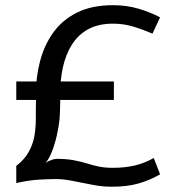

<svg xmlns="http://www.w3.org/2000/svg" viewBox="-20 -694 648 728"><path d="M207.8 -332Q208.8 -324 208.3 -306Q207.8 -288 207.3 -269.5Q206.8 -251 205.8 -242Q202.8 -213 195.3 -180Q187.8 -147 176.8 -119Q165.8 -91 151.8 -75Q151.8 -75 155.3 -77.8Q158.8 -80.5 164.9 -83.3Q171 -86.2 179.4 -88.9Q187.8 -91.7 197.7 -91.7Q231.7 -91.7 260.9 -86.2Q290.2 -80.7 315.2 -72.7Q334.2 -66.7 356 -62.2Q377.8 -57.7 408.8 -57.7Q454.3 -57.7 492.2 -66.8Q530 -76 563 -95L587 -33Q549 -11 505.9 1.5Q462.8 14 403.8 14Q375.8 14 353.3 10.5Q330.8 7 306.8 2Q276.8 -4 247.8 -9.5Q218.7 -15 191.8 -15Q166 -15 129.2 -13Q92.5 -11 41.7 0V-65Q73.3 -89.3 89.2 -118.5Q105.2 -147.7 110.5 -178.8Q115.8 -210 115.8 -241Q115.8 -251 115.8 -269Q115.8 -287 116.3 -305.5Q116.8 -324 115.8 -332ZM408.3 -604.3Q352.8 -604.3 314.2 -583.1Q275.7 -561.8 252.1 -523.8Q228.5 -485.8 218.1 -436.8Q207.7 -387.8 207.7 -332.3H115.7Q115.7 -400.3 131.8 -461.8Q147.8 -523.3 182.5 -571.3Q217.2 -619.3 273 -646.8Q328.8 -674.3 408.3 -674.3Q460.7 -674.3 505.3 -661Q550 -647.7 587 -628.3L558 -566.3Q521.8 -582.2 485.2 -593.2Q448.7 -604.3 408.3 -604.3ZM41.7 -385H411.8V-315H41.7Z"/></svg>

Font: Epunda Slab Light
Style: Regular
Weight: 300
Designer: Simon Atzbach
Foundry: typofactur
Version: Version 1.102